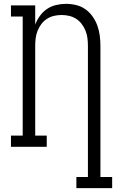

<svg xmlns="http://www.w3.org/2000/svg" viewBox="-20 -763 640 998"><path d="M377 215V157H437V-525Q437 -545 434.5 -565Q432 -585 424.5 -603.5Q417 -622 405 -638Q393 -654 376 -665Q359 -676 339.5 -680.5Q320 -685 300 -685Q280 -685 260.5 -680.5Q241 -676 224 -665Q207 -654 195 -638Q183 -622 175.5 -603.5Q168 -585 165.5 -565Q163 -545 163 -525V-58H223V0H37V-58H98V-677H37V-735H163V-635Q172 -659 187.5 -680.5Q203 -702 224.5 -716.5Q246 -731 272 -737Q298 -743 323 -743Q350 -743 376.5 -736.5Q403 -730 424.5 -714.5Q446 -699 461.5 -677Q477 -655 486 -630Q495 -605 498.5 -578.5Q502 -552 502 -525V157H563V215Z"/></svg>

Font: Iosevka Etoile Light
Style: Regular
Weight: 300
Designer: Belleve Invis
Foundry: Belleve Invis
Version: Version 25.0.1; ttfautohint (v1.8.4)